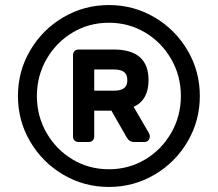

<svg xmlns="http://www.w3.org/2000/svg" viewBox="-20 -730 862 760"><path d="M771 -350Q771 -252 722.5 -169.5Q674 -87 591.5 -38.5Q509 10 411 10Q313 10 230.5 -38.5Q148 -87 99.5 -169.5Q51 -252 51 -350Q51 -448 99.5 -530.5Q148 -613 230.5 -661.5Q313 -710 411 -710Q509 -710 591.5 -661.5Q674 -613 722.5 -530.5Q771 -448 771 -350ZM696 -350Q696 -429 658 -495.5Q620 -562 555 -601Q490 -640 411 -640Q332 -640 267 -601Q202 -562 164 -495.5Q126 -429 126 -350Q126 -271 164 -204.5Q202 -138 267 -99Q332 -60 411 -60Q490 -60 555 -99Q620 -138 658 -204.5Q696 -271 696 -350ZM269 -190V-512Q269 -522 275 -528Q281 -534 291 -534H430Q568 -534 568 -413Q568 -334 509 -307L569 -204Q573 -198 573 -190Q573 -181 567.5 -174.5Q562 -168 551 -168H510Q492 -168 481 -187L421 -292H353V-190Q353 -180 347 -174Q341 -168 331 -168H291Q281 -168 275 -174Q269 -180 269 -190ZM430 -371Q458 -371 471 -381Q484 -391 484 -413Q484 -435 471 -445Q458 -455 430 -455H353V-371Z"/></svg>

Font: Hezaedrus
Style: Regular
Weight: 400
Designer: Hubert & Fischer
Foundry: Hubert & Fischer
Version: Version 1.10;September 3, 2019;FontCreator 11.5.0.2425 64-bi